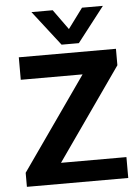

<svg xmlns="http://www.w3.org/2000/svg" viewBox="-58 -907 695 953"><g transform="rotate(-5 289.5 -431.0)"><path d="M270 -688 135 -862H241L313 -762L387 -862H491L356 -688ZM37 0V-70L361 -532H53V-644H537V-562L216 -104H542V0Z"/></g></svg>

Font: Kanit Medium
Style: Regular
Weight: 500
Designer: Katatrad Team
Foundry: CadsonDemak
Version: Version 2.000; ttfautohint (v1.8.3)